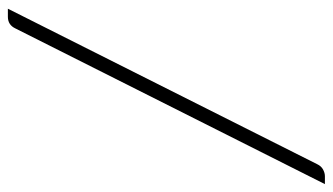

<svg xmlns="http://www.w3.org/2000/svg" viewBox="-194 -572 804 463"><g transform="rotate(-90 207.5 -340.0)"><path d="M43.5 23.5Q39 33 30.8 37.5Q22.5 42 14.5 42H-4.5L371 -704.5Q379.5 -722.5 399 -722.5H418.5Z"/></g></svg>

Font: Lato 2
Style: Italic
Weight: 300
Italic angle: -7°
Designer: Lukasz Dziedzic with Adam Twardoch and Botio Nikoltchev
Foundry: tyPoland Lukasz Dziedzic
Version: Version 2.015; 2015-08-06; http://www.latofonts.com/